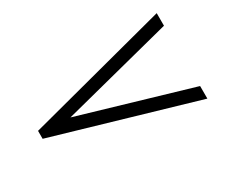

<svg xmlns="http://www.w3.org/2000/svg" viewBox="-90 -809 1181 1005"><g transform="rotate(-30 500.0 -307.0)"><path d="M922 -47 70 -296V-344L916 -567V-491L252 -320L922 -123Z"/></g></svg>

Font: Inconsolata UltraExpanded
Style: Regular
Weight: 400
Width: 9
Monospace: yes
Designer: Raph Levien, Cyreal, Brenton Simpson
Foundry: Raph Levien, Cyreal, Google
Version: Version 3.000; ttfautohint (v1.8.2.53-6de2)